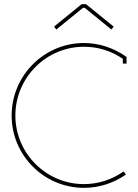

<svg xmlns="http://www.w3.org/2000/svg" viewBox="-20 -895 665 924"><path d="M379 -857H388L516 -753L527 -767L394 -875H373L240 -767L251 -753ZM384 9C459 9 529 -15 586 -55L575 -70C521 -32 455 -9 384 -9C202 -9 54 -157 54 -339C54 -521 202 -670 384 -670C454 -670 517 -649 571 -612V-589H589V-621L586 -623C529 -663 459 -688 384 -688C192 -688 36 -531 36 -339C36 -147 192 9 384 9Z"/></svg>

Font: Rawengulk
Style: Light
Weight: 300
Version: Version 0.9